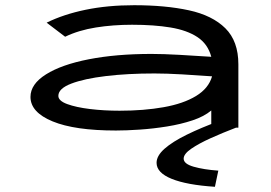

<svg xmlns="http://www.w3.org/2000/svg" viewBox="-20 -490 1040 737"><path d="M425 11Q267 11 182 -24Q97 -59 97 -118Q97 -167 156.5 -204.5Q216 -242 321 -262.5Q426 -283 561 -283Q606 -283 669 -279.5Q732 -276 791 -272Q778 -321 738 -347.5Q698 -374 634.5 -384.5Q571 -395 487 -395Q414 -395 348 -384.5Q282 -374 230 -349L159 -403Q224 -435 308.5 -452.5Q393 -470 495 -470Q615 -470 705 -450.5Q795 -431 845 -381.5Q895 -332 895 -243V0H791V-66Q764 -43 719 -28Q674 -13 621 -4.5Q568 4 516.5 7.5Q465 11 425 11ZM204 -122Q204 -103 238 -90.5Q272 -78 325.5 -71.5Q379 -65 439 -65Q532 -65 608 -78.5Q684 -92 732.5 -121.5Q781 -151 794 -197Q741 -201 679.5 -204.5Q618 -208 573 -208Q470 -208 386.5 -198Q303 -188 253.5 -169Q204 -150 204 -122ZM818 165 805 227Q697 220 639 196.5Q581 173 581 135Q581 108 611.5 81Q642 54 697 27Q752 0 823 -26L886 0Q834 20 788.5 40.5Q743 61 714 81Q685 101 685 119Q685 139 723.5 150Q762 161 818 165Z"/></svg>

Font: Inconsolata UltraExpanded Medium
Style: Regular
Weight: 500
Width: 9
Monospace: yes
Designer: Raph Levien, Cyreal, Brenton Simpson
Foundry: Raph Levien, Cyreal, Google
Version: Version 3.001; ttfautohint (v1.8.2.53-6de2)